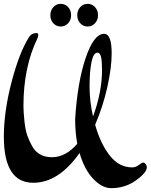

<svg xmlns="http://www.w3.org/2000/svg" viewBox="-20 -922 784 999"><path d="M397.5 -801Q382 -818 382 -843Q382 -868 397.5 -885Q413 -902 436 -902Q459 -902 474.5 -885Q490 -868 490 -843Q490 -818 474.5 -801Q459 -784 436 -784Q413 -784 397.5 -801ZM257.5 -801Q242 -818 242 -843Q242 -868 257.5 -885Q273 -902 296 -902Q319 -902 334.5 -885Q350 -868 350 -843Q350 -818 334.5 -801Q319 -784 296 -784Q273 -784 257.5 -801ZM511 -562Q510 -566 510 -590Q508 -648 487 -648Q466 -648 456 -598.5Q446 -549 446 -472Q446 -395 464 -316Q511 -442 511 -562ZM176 -725Q102 -574 102 -371Q102 -341 107 -293Q112 -245 122 -217Q132 -189 147 -162Q179 -104 250.5 -104Q322 -104 382 -174Q371 -234 371 -303Q383 -494 425.5 -620Q468 -746 522 -746Q561 -746 561 -644Q561 -570 538.5 -469Q516 -368 475 -273Q502 -176 550.5 -113.5Q599 -51 668 -51Q686 -51 702 -63.5Q718 -76 725 -76Q732 -76 738 -68Q744 -60 744 -52Q744 -24 687.5 16.5Q631 57 559 57Q511 57 465 8.5Q419 -40 394 -126Q285 29 153 29Q0 29 0 -211Q0 -341 40 -494.5Q80 -648 131 -729Q144 -750 170 -750Q179 -750 179 -740Q179 -734 176 -725Z"/></svg>

Font: Dr Sugiyama
Style: Regular
Weight: 400
Designer: Alejandro Paul
Foundry: Alejandro Paul
Version: Version 1.000